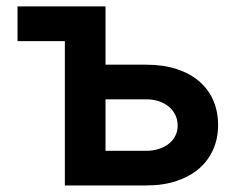

<svg xmlns="http://www.w3.org/2000/svg" viewBox="-20 -565 728 585"><path d="M425.4 -367.9Q477.6 -367.9 518.3 -354.6Q558.9 -341.3 587 -317.1Q615.1 -293 629.8 -259.1Q644.5 -225.1 644.5 -183.9Q644.5 -143.8 629.8 -110.1Q615.1 -76.3 587 -51.8Q558.9 -27.3 518.3 -13.7Q477.6 0 425.4 0H177.6V-439.6H33.4V-545.5H301.5V-367.9ZM301.5 -105.5H425.4Q446.4 -105.5 464 -111.2Q481.5 -116.8 494.3 -127Q507.1 -137.1 514.2 -151.1Q521.3 -165.1 521.3 -182.2Q521.3 -199.9 514.2 -214.7Q507.1 -229.4 494.3 -240.1Q481.5 -250.7 464 -256.6Q446.4 -262.4 425.4 -262.4H301.5Z"/></svg>

Font: Interop SemBd
Style: Regular
Weight: 600
Designer: Rasmus Andersson, Google, Jang Haemin
Foundry: jhaemin
Version: Version 1.008